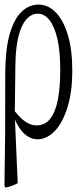

<svg xmlns="http://www.w3.org/2000/svg" viewBox="-24 -566 348 842"><path d="M65.9 2Q58.1 -8.3 51.8 -21.5Q46.9 -26.9 41.5 -41.5Q47.4 103 53.7 237.3Q27.8 251.5 1.5 256.3Q-1.5 257.3 -4.4 249Q-2.9 139.6 -1.5 20Q-1.5 -109.9 -1 -250Q0 -353 19 -418.2Q38.1 -483.4 70.8 -514.6Q103.5 -545.9 145.3 -545.9Q187 -545.9 220.5 -511.7Q253.9 -477.5 273.4 -413.1Q293 -348.6 293 -258.3Q293 -159.2 270.5 -90.8Q248 -22.5 213.6 11.2Q179.2 44.9 140.1 44.9Q122.6 44.9 103.5 35.4Q84.5 25.9 65.9 2ZM41 -78.1Q54.2 -61.5 65.9 -50.3Q83 -33.7 100.3 -24.9Q117.7 -16.1 136.7 -16.1Q174.3 -16.1 197.3 -46.6Q220.2 -77.1 230.2 -131.3Q240.2 -185.5 240.2 -258.3Q240.2 -341.3 227.8 -395.3Q215.3 -449.2 193.1 -477.5Q170.9 -505.9 141.8 -505.9Q112.8 -505.9 90.8 -480Q45.4 -427.2 43.5 -280.8Z"/></svg>

Font: Scarab Serif
Style: Condensed-Light
Weight: 300
Designer: John Roberts
Foundry: Scarab
Version: 1.0